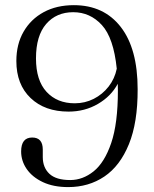

<svg xmlns="http://www.w3.org/2000/svg" viewBox="-20 -732 612 763"><path d="M251 11.5Q192.5 11.5 150.5 -8.2Q108.5 -28 86.2 -60.2Q64 -92.5 64 -130Q64 -185.5 108 -185.5Q150 -185.5 150 -137.5V-108Q150 -66 176.5 -41.2Q203 -16.5 259 -16.5Q309 -16.5 352.2 -51.2Q395.5 -86 422 -163.8Q448.5 -241.5 448.5 -372Q448.5 -386 448 -399Q421.5 -349.5 369.2 -319Q317 -288.5 252.5 -288.5Q158 -288.5 101.5 -342.5Q45 -396.5 45 -489.5Q45 -556.5 73.8 -606.2Q102.5 -656 153.8 -683.8Q205 -711.5 273.5 -711.5Q392.5 -711.5 459.8 -625Q527 -538.5 527 -377.5Q527.5 -245 492.2 -158.8Q457 -72.5 394.8 -30.5Q332.5 11.5 251 11.5ZM123 -500Q123 -412.5 165 -367Q207 -321.5 277 -321.5Q317.5 -321.5 352.5 -339.2Q387.5 -357 411.8 -388.2Q436 -419.5 444 -459Q431.5 -581.5 384.8 -632.5Q338 -683.5 271 -683.5Q204 -683.5 163.5 -636.8Q123 -590 123 -500Z"/></svg>

Font: Fraunces 9pt Light
Style: Regular
Weight: 300
Version: Version 1.000;[0bf87f6ff]